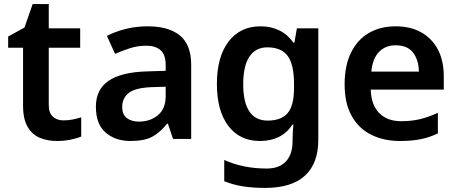

<svg xmlns="http://www.w3.org/2000/svg" viewBox="-20 -681 2241 941"><path d="M291 -91Q315 -91 337 -95.5Q359 -100 378 -106V-12Q358 -3 326 3.5Q294 10 259 10Q213 10 175.5 -5.5Q138 -21 115.5 -59Q93 -97 93 -165V-447H20V-502L100 -546L140 -661H219V-542H373V-447H219V-166Q219 -128 239 -109.5Q259 -91 291 -91Z M703 -552Q808 -552 862.5 -506.5Q917 -461 917 -364V0H828L803 -75H799Q764 -31 725.5 -10.5Q687 10 619 10Q546 10 498 -31Q450 -72 450 -158Q450 -242 511.5 -284.5Q573 -327 698 -331L792 -334V-361Q792 -413 767 -435Q742 -457 697 -457Q656 -457 618 -445Q580 -433 544 -417L504 -505Q544 -526 595.5 -539Q647 -552 703 -552ZM726 -254Q643 -251 611 -225.5Q579 -200 579 -157Q579 -119 602 -102Q625 -85 661 -85Q716 -85 754 -116.5Q792 -148 792 -210V-256Z M1257 -552Q1308 -552 1349 -532Q1390 -512 1418 -472H1423L1435 -542H1540V4Q1540 120 1474.5 180Q1409 240 1279 240Q1221 240 1172 232.5Q1123 225 1079 207V103Q1172 145 1287 145Q1349 145 1381.5 110Q1414 75 1414 10V-4Q1414 -19 1415.5 -39Q1417 -59 1418 -71H1414Q1386 -29 1346 -9.5Q1306 10 1254 10Q1155 10 1099 -64Q1043 -138 1043 -270Q1043 -402 1100 -477Q1157 -552 1257 -552ZM1290 -449Q1233 -449 1202.5 -403.5Q1172 -358 1172 -268Q1172 -180 1202 -135Q1232 -90 1292 -90Q1358 -90 1389.5 -126.5Q1421 -163 1421 -250V-269Q1421 -366 1389.5 -407.5Q1358 -449 1290 -449Z M1919 -552Q1992 -552 2044.5 -522.5Q2097 -493 2126 -438.5Q2155 -384 2155 -306V-242H1797Q1799 -168 1838 -127.5Q1877 -87 1946 -87Q1999 -87 2040.5 -97.5Q2082 -108 2126 -128V-27Q2086 -8 2043 1Q2000 10 1940 10Q1861 10 1799.5 -20.5Q1738 -51 1703.5 -113Q1669 -175 1669 -267Q1669 -360 1700.5 -423.5Q1732 -487 1788 -519.5Q1844 -552 1919 -552ZM1919 -459Q1869 -459 1837.5 -426.5Q1806 -394 1800 -330H2033Q2032 -387 2004.5 -423Q1977 -459 1919 -459Z"/></svg>

Font: Noto Sans Tangsa SemiBold
Style: Regular
Weight: 600
Version: Version 1.504